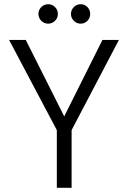

<svg xmlns="http://www.w3.org/2000/svg" viewBox="-20 -889 606 909"><path d="M249 0V-273L23 -700H102L284 -338L465 -700H543L319 -273V0ZM208 -777Q189 -777 175.5 -790.5Q162 -804 162 -823Q162 -842 175.5 -855.5Q189 -869 208 -869Q227 -869 240.5 -855.5Q254 -842 254 -823Q254 -804 240.5 -790.5Q227 -777 208 -777ZM362 -777Q343 -777 329.5 -790.5Q316 -804 316 -823Q316 -842 329.5 -855.5Q343 -869 362 -869Q381 -869 394 -855.5Q407 -842 407 -823Q407 -804 394 -790.5Q381 -777 362 -777Z"/></svg>

Font: DM Sans Light
Style: Regular
Weight: 300
Designer: Colophon Foundry, Jonny Pinhorn
Foundry: Colophon Foundry
Version: Version 4.004; ttfautohint (v1.8.4.7-5d5b)